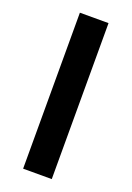

<svg xmlns="http://www.w3.org/2000/svg" viewBox="-126 -682 503 732"><g transform="rotate(20 125.0 -316.5)"><path d="M66.9 -632.8H183.1V0H66.9Z"/></g></svg>

Font: Resagokr
Style: Bold
Weight: 600
Designer: gluk
Foundry: gluk
Version: Version 0.95